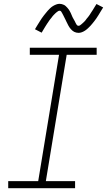

<svg xmlns="http://www.w3.org/2000/svg" viewBox="-20 -985 560 1005"><path d="M23 0V-37H180L289 -698H136V-735H486V-698H329L220 -37H373V0ZM391 -813Q385 -813 379 -814.5Q373 -816 368 -818.5Q363 -821 358.5 -825Q354 -829 350.5 -833Q347 -837 343.5 -842Q340 -847 337.5 -852Q335 -857 332.5 -862Q330 -867 327.5 -872Q325 -877 322.5 -882.5Q320 -888 317 -893.5Q314 -899 311.5 -904.5Q309 -910 306.5 -914Q304 -918 301 -923.5Q298 -929 292 -929Q288 -929 284 -926.5Q280 -924 277 -921.5Q274 -919 270 -915.5Q266 -912 261.5 -907Q257 -902 256 -901Q255 -900 253 -897Q251 -894 248.5 -891Q246 -888 243.5 -885Q241 -882 238.5 -878.5Q236 -875 233.5 -871Q231 -867 228 -863Q225 -859 222.5 -854.5Q220 -850 216.5 -845Q213 -840 210.5 -835Q208 -830 204.5 -825Q201 -820 198 -814L163 -832Q170 -844 176 -853.5Q182 -863 187.5 -872Q193 -881 198.5 -889Q204 -897 209.5 -904Q215 -911 220 -917Q225 -923 229.5 -928.5Q234 -934 242 -941.5Q250 -949 257.5 -953.5Q265 -958 274 -961.5Q283 -965 292 -965Q298 -965 303.5 -963.5Q309 -962 314.5 -959.5Q320 -957 324 -953Q328 -949 332 -945Q336 -941 339 -936.5Q342 -932 345 -927Q348 -922 350.5 -916.5Q353 -911 355 -906Q357 -901 359.5 -895.5Q362 -890 365.5 -884.5Q369 -879 371.5 -874Q374 -869 376 -864.5Q378 -860 381.5 -855Q385 -850 391 -850Q395 -850 399 -852.5Q403 -855 405.5 -857.5Q408 -860 412.5 -863.5Q417 -867 421 -871.5Q425 -876 426.5 -877.5Q428 -879 429.5 -881.5Q431 -884 433.5 -887Q436 -890 439 -893.5Q442 -897 444.5 -900.5Q447 -904 449.5 -907.5Q452 -911 454.5 -915.5Q457 -920 460 -924Q463 -928 466 -933Q469 -938 472 -943Q475 -948 478.5 -953.5Q482 -959 485 -964L520 -946Q513 -935 507 -925Q501 -915 495.5 -906Q490 -897 484.5 -889Q479 -881 473.5 -874Q468 -867 463 -861Q458 -855 453.5 -850Q449 -845 441 -837.5Q433 -830 425.5 -825Q418 -820 409 -816.5Q400 -813 391 -813Z"/></svg>

Font: Iosevka SS18 Extralight
Style: Italic
Weight: 200
Italic angle: -9°
Monospace: yes
Designer: Belleve Invis
Foundry: Belleve Invis
Version: Version 25.1.1; ttfautohint (v1.8.4)